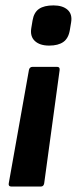

<svg xmlns="http://www.w3.org/2000/svg" viewBox="-20 -524 291 707"><path d="M190.2 -277.8Q200.9 -277.8 199.6 -266.1L142.7 151.2Q140.7 162.9 130.3 162.9H21.9Q10.2 162.9 12.2 151.2L86.5 -266.1Q87.5 -271.8 91 -274.8Q94.5 -277.8 99.6 -277.8ZM176.9 -504.1Q210.7 -504.1 228.8 -488Q246.9 -471.9 241.9 -441.7L237.2 -413.4Q232.2 -382.9 213.3 -369.5Q194.3 -356.1 160.9 -356.1Q126.7 -356.1 108.4 -373Q90.2 -390 95.2 -420.5L99.9 -448.8Q104.9 -478.3 123.6 -491.2Q142.4 -504.1 176.9 -504.1Z"/></svg>

Font: Sofia Sans Hairline
Style: Italic
Weight: 1
Italic angle: -9°
Designer: Botio Nikoltchev, Ani Petrova
Foundry: lettersoup
Version: Version 4.102